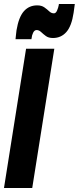

<svg xmlns="http://www.w3.org/2000/svg" viewBox="-39 -945 396 965"><path d="M-19 0 92 -700H234L123 0ZM39 -748Q40 -760 41.5 -771.5Q43 -783 44 -793Q55 -859 81 -888.5Q107 -918 148 -918Q170 -918 184 -908Q198 -898 208.5 -888Q219 -878 232 -878Q242 -878 248 -892.5Q254 -907 256 -918Q256 -918 256.5 -921Q257 -924 257 -925H337Q334 -900 331 -881Q321 -814 294.5 -784Q268 -754 227 -754Q205 -754 191.5 -764Q178 -774 167.5 -784Q157 -794 145 -794Q134 -794 127.5 -780.5Q121 -767 120 -754Q120 -754 119.5 -751.5Q119 -749 119 -748Z"/></svg>

Font: Georama ExtraCondensed ExtraBold
Style: Italic
Weight: 800
Width: 2
Italic angle: -9°
Designer: Jean-Baptiste Levee
Foundry: Production Type
Version: Version 1.000